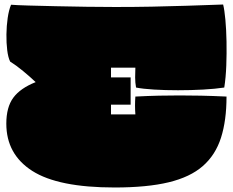

<svg xmlns="http://www.w3.org/2000/svg" viewBox="-20 -796 1032 851"><path d="M488 35Q238 35 123 -38.5Q8 -112 8 -248Q8 -321 39 -363Q70 -405 138 -432Q114 -455 82.5 -481Q51 -507 25 -523Q16 -541 12 -573.5Q8 -606 8.5 -643.5Q9 -681 14 -716Q19 -751 29 -775Q53 -773 106 -771.5Q159 -770 226.5 -768.5Q294 -767 363.5 -766Q433 -765 491 -765Q576 -765 653 -766.5Q730 -768 807.5 -770.5Q885 -773 969 -776Q975 -752 979 -708.5Q983 -665 984 -612Q985 -559 983 -505.5Q981 -452 974 -408Q935 -402 880.5 -399Q826 -396 769 -396Q712 -396 662.5 -399Q613 -402 583 -408Q579 -430 579 -453Q579 -476 580 -496H472V-453H559V-332H472V-289H580Q577 -329 580 -368Q638 -371 685 -372Q732 -373 776 -373Q820 -373 870 -372Q920 -371 984 -368Q984 -262 959.5 -185.5Q935 -109 879 -60Q823 -11 727.5 12Q632 35 488 35Z"/></svg>

Font: Oi
Style: Regular
Weight: 400
Designer: Kostas Bartsokas, Mohamad Dakak
Foundry: Foundry5
Version: Version 4.000